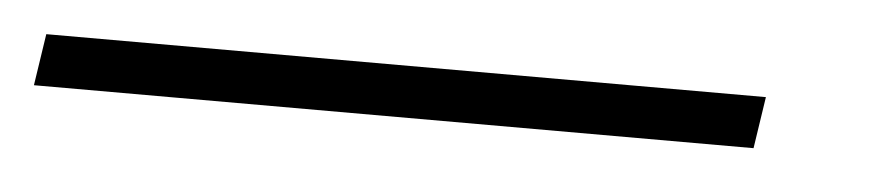

<svg xmlns="http://www.w3.org/2000/svg" viewBox="-45 -44 567 122"><g transform="rotate(5 238.5 16.5)"><path d="M-23 33 -18 0H441L436 33Z"/></g></svg>

Font: Nunito Sans ExtraLight
Style: Italic
Weight: 200
Italic angle: -9°
Designer: Vernon Adams
Foundry: Vernon Adams
Version: Version 3.006; ttfautohint (v1.8.3)